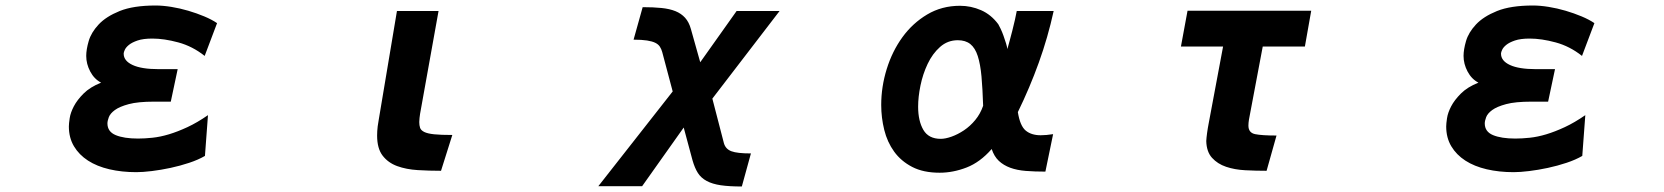

<svg xmlns="http://www.w3.org/2000/svg" viewBox="-20 -557 6040 697"><path d="M475 68Q422 68 377 57.5Q332 47 299.5 26Q267 5 248.5 -26Q230 -57 230 -98Q230 -108 233 -128Q236 -148 248 -171Q260 -194 283.5 -217.5Q307 -241 347 -257Q322 -270 307.5 -297.5Q293 -325 293 -354Q293 -377 302 -408Q311 -439 338 -468Q365 -497 414.5 -517Q464 -537 545 -537Q571 -537 602 -532Q633 -527 663.5 -518Q694 -509 721.5 -497.5Q749 -486 768 -473L723 -354Q679 -389 627.5 -403Q576 -417 533 -417Q500 -417 479.5 -410Q459 -403 448 -394Q437 -385 433 -376Q429 -367 429 -363V-362Q429 -336 461.5 -321Q494 -306 555 -306H625L600 -188H539Q481 -188 447.5 -179Q414 -170 397 -157.5Q380 -145 375 -131.5Q370 -118 370 -109Q370 -79 400 -66.5Q430 -54 481 -54Q505 -54 533.5 -57Q562 -60 593.5 -69.5Q625 -79 660.5 -95.5Q696 -112 735 -139L724 9Q700 23 667 34Q634 45 599 52.5Q564 60 531 64Q498 68 475 68Z M1581 63Q1538 63 1496.5 60.5Q1455 58 1422 46Q1389 34 1369 8Q1349 -18 1349 -65Q1349 -67 1349.5 -81Q1350 -95 1355 -123L1421 -517H1572L1505 -144Q1504 -136 1503 -129Q1502 -122 1502 -114Q1502 -102 1505 -93Q1508 -84 1520 -78Q1532 -72 1556 -69.5Q1580 -67 1622 -67Z M2673 120Q2627 120 2596.5 115.5Q2566 111 2545.5 100Q2525 89 2513.5 71Q2502 53 2494 25L2462 -94L2311 119H2152L2422 -225L2384 -368Q2381 -379 2375.5 -387.5Q2370 -396 2359 -401.5Q2348 -407 2329 -410Q2310 -413 2280 -413L2313 -531Q2352 -531 2381.5 -528Q2411 -525 2432 -516.5Q2453 -508 2467 -492.5Q2481 -477 2488 -452L2522 -331L2654 -517H2810L2566 -199L2608 -37Q2614 -16 2635 -8Q2656 0 2706 0Z M3391 70Q3332 70 3291.5 49Q3251 28 3226 -6.5Q3201 -41 3190 -85.5Q3179 -130 3179 -176Q3179 -242 3199 -306.5Q3219 -371 3256 -422Q3293 -473 3346 -504.5Q3399 -536 3465 -536Q3505 -536 3541.5 -520Q3578 -504 3604 -469Q3607 -464 3612.5 -452.5Q3618 -441 3623 -427Q3628 -413 3632 -400Q3636 -387 3637 -379Q3640 -390 3645 -408Q3650 -426 3655 -446Q3660 -466 3664.5 -485.5Q3669 -505 3671 -517H3805Q3784 -421 3751 -329.5Q3718 -238 3675 -150Q3683 -100 3703.5 -83Q3724 -66 3758 -66Q3768 -66 3779 -67Q3790 -68 3803 -70L3775 66Q3736 66 3704 63.5Q3672 61 3647.5 52Q3623 43 3606 27Q3589 11 3580 -16Q3538 32 3489 51Q3440 70 3391 70ZM3395 -53Q3412 -53 3434.5 -61Q3457 -69 3479.5 -84Q3502 -99 3520.5 -121.5Q3539 -144 3549 -173Q3547 -235 3543 -279.5Q3539 -324 3529.5 -353.5Q3520 -383 3502.5 -397Q3485 -411 3457 -411Q3420 -411 3392.5 -386.5Q3365 -362 3347.5 -325Q3330 -288 3321.5 -246.5Q3313 -205 3313 -170Q3313 -118 3332 -85.5Q3351 -53 3395 -53Z M4578 63Q4539 63 4500.5 61Q4462 59 4431 48.5Q4400 38 4380 16Q4360 -6 4359 -45Q4359 -50 4360 -58Q4361 -66 4362 -74.5Q4363 -83 4364.5 -91Q4366 -99 4367 -105L4420 -388H4267L4291 -518H4740L4717 -388H4564L4514 -123Q4513 -117 4512.5 -111.5Q4512 -106 4512 -101Q4512 -75 4536.5 -70Q4561 -65 4614 -65Z M5475 68Q5422 68 5377 57.5Q5332 47 5299.5 26Q5267 5 5248.5 -26Q5230 -57 5230 -98Q5230 -108 5233 -128Q5236 -148 5248 -171Q5260 -194 5283.5 -217.5Q5307 -241 5347 -257Q5322 -270 5307.5 -297.5Q5293 -325 5293 -354Q5293 -377 5302 -408Q5311 -439 5338 -468Q5365 -497 5414.5 -517Q5464 -537 5545 -537Q5571 -537 5602 -532Q5633 -527 5663.5 -518Q5694 -509 5721.5 -497.5Q5749 -486 5768 -473L5723 -354Q5679 -389 5627.5 -403Q5576 -417 5533 -417Q5500 -417 5479.5 -410Q5459 -403 5448 -394Q5437 -385 5433 -376Q5429 -367 5429 -363V-362Q5429 -336 5461.5 -321Q5494 -306 5555 -306H5625L5600 -188H5539Q5481 -188 5447.5 -179Q5414 -170 5397 -157.5Q5380 -145 5375 -131.5Q5370 -118 5370 -109Q5370 -79 5400 -66.5Q5430 -54 5481 -54Q5505 -54 5533.5 -57Q5562 -60 5593.5 -69.5Q5625 -79 5660.5 -95.5Q5696 -112 5735 -139L5724 9Q5700 23 5667 34Q5634 45 5599 52.5Q5564 60 5531 64Q5498 68 5475 68Z"/></svg>

Font: LINE Seed JP_TTF Bold
Style: Regular
Weight: 700
Designer: LINE & Fontrix & Fontworks
Version: Version 1.009